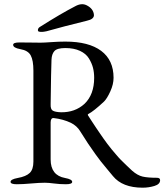

<svg xmlns="http://www.w3.org/2000/svg" viewBox="-20 -850 763 891"><path d="M196 -705Q173 -700 162 -703Q155 -704 156 -712Q157 -720 165 -725Q263 -787 329 -821Q358 -837 381 -826Q414 -810 416 -780Q416 -761 384 -754Q270 -726 196 -705ZM215 -366Q214 -343 225 -336.5Q236 -330 263 -329Q328 -328 372 -368Q417 -411 417 -489Q417 -514 411.5 -535.5Q406 -557 392.5 -579Q379 -601 351 -614Q323 -627 283 -627Q245 -627 232.5 -613Q220 -599 219 -573Q217 -525 215 -366ZM642 21Q548 21 504 -33Q499 -39 477 -65.5Q455 -92 447.5 -101.5Q440 -111 422.5 -135Q405 -159 388.5 -184Q372 -209 352 -241Q337 -266 309 -280Q273 -297 230 -302Q222 -303 218.5 -297.5Q215 -292 215 -282V-110Q215 -36 282 -24Q315 -18 315 -6Q315 5 286 5Q257 5 231 1.5Q205 -2 188 -2Q163 -2 124 1.5Q85 5 58 5Q29 5 29 -6Q29 -18 62 -24Q101 -31 118 -47.5Q135 -64 135 -100V-522Q135 -570 122.5 -593Q110 -616 74 -622Q41 -628 41 -642Q41 -653 70 -653Q99 -653 124 -652.5Q149 -652 168 -652Q184 -652 218 -654.5Q252 -657 283 -657Q392 -657 449.5 -614Q507 -571 507 -489Q507 -459 492 -426Q477 -393 463 -379Q415 -334 390 -321Q385 -319 390 -312Q393 -307 407.5 -285Q422 -263 426 -257Q430 -251 443 -232Q456 -213 461 -206Q466 -199 478.5 -182Q491 -165 498.5 -156.5Q506 -148 518.5 -133Q531 -118 541.5 -107.5Q552 -97 565.5 -84Q579 -71 593 -58Q618 -36 642 -30.5Q666 -25 708 -25Q723 -25 723 -14Q723 5 696.5 13Q670 21 642 21Z"/></svg>

Font: EB Garamond
Style: SC
Weight: 400
Version: Version 000.010